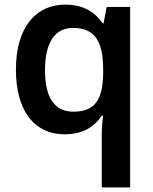

<svg xmlns="http://www.w3.org/2000/svg" viewBox="-20 -572 665 832"><path d="M421 11V240H544V-542H442L429 -471H425C394 -516 345 -552 263 -552C136 -552 49 -455 49 -270C49 -85 134 10 260 10C342 10 392 -26 421 -71H427C423 -46 421 -15 421 11ZM298 -88C215 -88 175 -151 175 -268C175 -383 215 -451 296 -451C395 -451 427 -388 427 -269V-251C425 -141 392 -88 298 -88Z"/></svg>

Font: Noto Sans New Tai Lue Semibold
Style: Regular
Weight: 600
Designer: Monotype Design Team
Foundry: Monotype Imaging Inc.
Version: Version 2.004